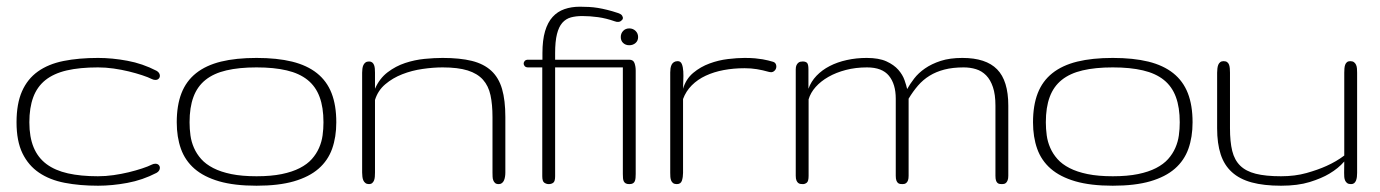

<svg xmlns="http://www.w3.org/2000/svg" viewBox="-20 -560 4197 584"><path d="M278.3 -355Q222.2 -355 182.6 -345.7Q143.1 -336.4 117.9 -316.2Q92.8 -295.9 81.1 -264.2Q69.3 -232.4 69.3 -188Q69.3 -143.1 82.3 -111.8Q95.2 -80.6 121.3 -61Q147.5 -41.5 186.5 -32.7Q225.6 -23.9 277.8 -23.9Q301.3 -23.9 325.4 -27.3Q349.6 -30.8 371.6 -36.1Q393.6 -41.5 412.1 -47.6Q430.7 -53.7 442.4 -59.6Q447.3 -62 452.6 -62Q459 -62 462.6 -58.3Q466.3 -54.7 466.3 -49.3Q466.3 -45.4 463.9 -41.3Q461.4 -37.1 456.1 -34.2Q413.6 -12.2 367.4 -3.7Q321.3 4.9 278.3 4.9Q222.7 4.9 177 -3.9Q131.3 -12.7 98.9 -34.7Q66.4 -56.6 48.3 -93.8Q30.3 -130.9 30.3 -188Q30.3 -244.6 46.9 -282.2Q63.5 -319.8 95.2 -342.5Q127 -365.2 173.1 -374.5Q219.2 -383.8 278.3 -383.8Q321.3 -383.8 367.4 -375.2Q413.6 -366.7 456.1 -344.7Q461.4 -341.8 463.9 -337.6Q466.3 -333.5 466.3 -329.6Q466.3 -324.2 462.6 -320.6Q459 -316.9 452.6 -316.9Q447.3 -316.9 442.4 -319.3Q430.7 -325.2 412.1 -331.3Q393.6 -337.4 371.6 -342.8Q349.6 -348.1 325.4 -351.6Q301.3 -355 277.8 -355Z M760.3 4.9Q692.9 4.9 646.5 -8.5Q600.1 -22 571.5 -46.9Q543 -71.8 530.3 -107.4Q517.6 -143.1 517.6 -188Q517.6 -239.7 532 -276.6Q546.4 -313.5 576.4 -337.4Q606.4 -361.3 652.1 -372.6Q697.8 -383.8 760.3 -383.8Q822.8 -383.8 868.4 -372.6Q914.1 -361.3 944.1 -337.4Q974.1 -313.5 988.5 -276.6Q1002.9 -239.7 1002.9 -188Q1002.9 -143.1 990.2 -107.4Q977.5 -71.8 949 -46.9Q920.4 -22 874 -8.5Q827.6 4.9 760.3 4.9ZM760.3 -23.9Q804.7 -23.9 836.9 -30.5Q869.1 -37.1 891.8 -48.8Q914.6 -60.5 928.5 -76.2Q942.4 -91.8 950.4 -110.1Q958.5 -128.4 961.2 -148.2Q963.9 -168 963.9 -188Q963.9 -233.4 952.1 -265.1Q940.4 -296.9 915.5 -316.9Q890.6 -336.9 852.1 -345.9Q813.5 -355 760.3 -355Q707 -355 668.5 -345.9Q629.9 -336.9 605 -316.9Q580.1 -296.9 568.4 -265.1Q556.6 -233.4 556.6 -188Q556.6 -168 559.3 -148.2Q562 -128.4 570.1 -110.1Q578.1 -91.8 592 -76.2Q606 -60.5 628.7 -48.8Q651.4 -37.1 683.6 -30.5Q715.8 -23.9 760.3 -23.9Z M1517.1 -35.2Q1517.1 -28.8 1516.1 -22.5Q1515.1 -16.1 1512.9 -11.2Q1510.7 -6.3 1506.8 -3.2Q1502.9 0 1497.1 0Q1489.7 0 1486.1 -3.2Q1482.4 -6.3 1480.5 -11.2Q1478.5 -16.1 1478.3 -22.5Q1478 -28.8 1478 -35.2V-204.1Q1478 -242.2 1471.9 -270.5Q1465.8 -298.8 1449 -317.6Q1432.1 -336.4 1402.6 -345.7Q1373 -355 1326.2 -355Q1297.9 -355 1265.4 -350.3Q1232.9 -345.7 1203.6 -334.2Q1174.3 -322.8 1151.9 -303.7Q1129.4 -284.7 1120.6 -255.9V-35.2Q1120.6 -28.8 1120.1 -22.5Q1119.6 -16.1 1117.7 -11.2Q1115.7 -6.3 1112.1 -3.2Q1108.4 0 1102.5 0Q1095.7 0 1091.6 -3.2Q1087.4 -6.3 1085.2 -11.2Q1083 -16.1 1082.3 -22.5Q1081.5 -28.8 1081.5 -35.2V-338.9Q1081.5 -344.7 1082.3 -350.8Q1083 -356.9 1085.2 -361.8Q1087.4 -366.7 1091.6 -369.9Q1095.7 -373 1102.5 -373Q1108.4 -373 1112.1 -370.1Q1115.7 -367.2 1117.7 -362.3Q1119.6 -357.4 1120.1 -351.3Q1120.6 -345.2 1120.6 -338.9V-290Q1134.3 -321.3 1158.9 -340.1Q1183.6 -358.9 1212.4 -368.4Q1241.2 -377.9 1271.2 -380.9Q1301.3 -383.8 1326.2 -383.8Q1378.9 -383.8 1415.3 -374.8Q1451.7 -365.7 1474.4 -344.7Q1497.1 -323.7 1507.1 -289.3Q1517.1 -254.9 1517.1 -204.1Z M1868.2 -447.3Q1868.2 -458.5 1875.5 -466.1Q1882.8 -473.6 1894 -473.6Q1905.3 -473.6 1913.1 -466.1Q1920.9 -458.5 1920.9 -447.3Q1920.9 -436 1913.1 -429.2Q1905.3 -422.4 1894 -422.4Q1882.8 -422.4 1875.5 -429.2Q1868.2 -436 1868.2 -447.3ZM1629.4 -355H1586.4Q1579.6 -355 1576.2 -358.6Q1572.8 -362.3 1572.8 -366.7Q1572.8 -371.1 1576.2 -374.8Q1579.6 -378.4 1586.4 -378.4H1629.9V-398.4Q1629.9 -438 1637.9 -465.1Q1646 -492.2 1660.9 -508.5Q1675.8 -524.9 1696.8 -532.2Q1717.8 -539.6 1744.1 -539.6Q1758.8 -539.6 1772 -538.8Q1785.2 -538.1 1798.6 -535.9Q1812 -533.7 1826.9 -530Q1841.8 -526.4 1859.4 -520.5Q1863.8 -519 1866.9 -517.3Q1870.1 -515.6 1872.1 -512.7Q1878.4 -502.9 1869.1 -496.6Q1866.7 -494.1 1861.6 -493.4Q1856.4 -492.7 1850.1 -495.1Q1823.7 -504.4 1799.1 -507.8Q1774.4 -511.2 1751 -511.2Q1731.9 -511.2 1716.6 -507.1Q1701.2 -502.9 1690.4 -490.7Q1679.7 -478.5 1674.1 -456.3Q1668.5 -434.1 1668.5 -398.4V-378.4H1894Q1906.2 -378.4 1909.9 -368.2Q1913.6 -357.9 1913.6 -345.2V-30.8Q1913.6 -24.4 1913.1 -18.8Q1912.6 -13.2 1910.9 -9Q1909.2 -4.9 1905.3 -2.4Q1901.4 0 1894 0Q1887.2 0 1883.3 -2.2Q1879.4 -4.4 1877.4 -8.3Q1875.5 -12.2 1875 -17.8Q1874.5 -23.4 1874.5 -30.8V-355H1668.5V-23.9Q1668.5 -8.3 1662.8 -4.2Q1657.2 0 1648.9 0Q1642.1 0 1635.7 -4.2Q1629.4 -8.3 1629.4 -23.9Z M2331.1 -372.1Q2337.9 -370.1 2340.1 -364.3Q2342.3 -358.4 2340.6 -352.5Q2338.9 -346.7 2333.3 -342.8Q2327.6 -338.9 2318.8 -341.3Q2299.8 -346.7 2282.2 -349.6Q2264.6 -352.5 2244.6 -352.5Q2211.4 -352.5 2181.4 -346.9Q2151.4 -341.3 2126.7 -329.8Q2102.1 -318.4 2084.2 -300.5Q2066.4 -282.7 2057.6 -258.8V-34.2Q2057.6 -21.5 2054.2 -10.7Q2050.8 0 2038.6 0Q2031.7 0 2027.6 -2.9Q2023.4 -5.9 2021.5 -10.7Q2019.5 -15.6 2019 -21.7Q2018.6 -27.8 2018.6 -34.2V-339.8Q2018.6 -346.2 2019.5 -352.3Q2020.5 -358.4 2022.9 -363.3Q2025.4 -368.2 2030 -371.1Q2034.7 -374 2041.5 -374Q2050.3 -374 2054 -365Q2057.6 -356 2058.3 -342.8Q2059.1 -329.6 2058.3 -315.2Q2057.6 -300.8 2057.6 -290Q2066.4 -319.8 2088.6 -338.4Q2110.8 -356.9 2138.2 -366.9Q2165.5 -377 2194.1 -380.4Q2222.7 -383.8 2244.6 -383.8Q2263.2 -383.8 2276.6 -382.6Q2290 -381.3 2299.8 -379.6Q2309.6 -377.9 2316.9 -376Q2324.2 -374 2331.1 -372.1Z M3007.8 -238.8Q3007.8 -272.5 3000.2 -294.9Q2992.7 -317.4 2979.5 -330.8Q2966.3 -344.2 2948.7 -349.6Q2931.2 -355 2911.1 -355Q2877.9 -355 2852.5 -348.4Q2827.1 -341.8 2807.4 -329.6Q2787.6 -317.4 2772.2 -299.6Q2756.8 -281.7 2743.7 -259.8V-25.4Q2743.7 -16.6 2741.9 -11.7Q2740.2 -6.8 2737.3 -4.2Q2734.4 -1.5 2731.2 -0.7Q2728 0 2725.1 0Q2721.7 0 2718 -0.5Q2714.4 -1 2711.4 -3.4Q2708.5 -5.9 2706.5 -11Q2704.6 -16.1 2704.6 -25.4V-259.8Q2704.6 -304.2 2683.8 -329.6Q2663.1 -355 2617.2 -355Q2582.5 -355 2552.7 -347.2Q2522.9 -339.4 2499.8 -326.2Q2476.6 -313 2460.9 -295.4Q2445.3 -277.8 2439.5 -257.8V-25.4Q2439.5 -8.3 2433.8 -4.2Q2428.2 0 2422.4 0Q2418.9 0 2415 -0.5Q2411.1 -1 2408 -3.4Q2404.8 -5.9 2402.6 -11Q2400.4 -16.1 2400.4 -25.4V-349.1Q2400.4 -356.9 2402.6 -361.6Q2404.8 -366.2 2408 -368.9Q2411.1 -371.6 2414.8 -372.3Q2418.5 -373 2421.9 -373Q2430.2 -373 2434.6 -368.9Q2439 -364.7 2439 -349.1V-290Q2446.8 -312 2463.6 -329.6Q2480.5 -347.2 2503.7 -359.1Q2526.9 -371.1 2555.7 -377.4Q2584.5 -383.8 2616.2 -383.8Q2653.3 -383.8 2676.3 -373.3Q2699.2 -362.8 2712.4 -347.7Q2725.6 -332.5 2731.2 -316.4Q2736.8 -300.3 2739.3 -289.1Q2747.6 -304.2 2760.5 -321Q2773.4 -337.9 2793.5 -351.8Q2813.5 -365.7 2841.3 -374.8Q2869.1 -383.8 2907.2 -383.8Q2979 -383.8 3012.9 -349.1Q3046.9 -314.5 3046.9 -238.8V-25.4Q3046.9 -16.6 3044.9 -11.7Q3043 -6.8 3040.3 -4.2Q3037.6 -1.5 3034.2 -0.7Q3030.8 0 3027.8 0Q3024.4 0 3020.8 -0.5Q3017.1 -1 3014.2 -3.4Q3011.2 -5.9 3009.5 -11Q3007.8 -16.1 3007.8 -25.4Z M3364.7 4.9Q3297.4 4.9 3251 -8.5Q3204.6 -22 3176 -46.9Q3147.5 -71.8 3134.8 -107.4Q3122.1 -143.1 3122.1 -188Q3122.1 -239.7 3136.5 -276.6Q3150.9 -313.5 3180.9 -337.4Q3210.9 -361.3 3256.6 -372.6Q3302.2 -383.8 3364.7 -383.8Q3427.2 -383.8 3472.9 -372.6Q3518.6 -361.3 3548.6 -337.4Q3578.6 -313.5 3593 -276.6Q3607.4 -239.7 3607.4 -188Q3607.4 -143.1 3594.7 -107.4Q3582 -71.8 3553.5 -46.9Q3524.9 -22 3478.5 -8.5Q3432.1 4.9 3364.7 4.9ZM3364.7 -23.9Q3409.2 -23.9 3441.4 -30.5Q3473.6 -37.1 3496.3 -48.8Q3519 -60.5 3533 -76.2Q3546.9 -91.8 3554.9 -110.1Q3563 -128.4 3565.7 -148.2Q3568.4 -168 3568.4 -188Q3568.4 -233.4 3556.6 -265.1Q3544.9 -296.9 3520 -316.9Q3495.1 -336.9 3456.5 -345.9Q3418 -355 3364.7 -355Q3311.5 -355 3272.9 -345.9Q3234.4 -336.9 3209.5 -316.9Q3184.6 -296.9 3172.9 -265.1Q3161.1 -233.4 3161.1 -188Q3161.1 -168 3163.8 -148.2Q3166.5 -128.4 3174.6 -110.1Q3182.6 -91.8 3196.5 -76.2Q3210.4 -60.5 3233.2 -48.8Q3255.9 -37.1 3288.1 -30.5Q3320.3 -23.9 3364.7 -23.9Z M4068.8 -68.8Q4050.8 -47.9 4023.4 -31.7Q4000 -17.6 3963.6 -6.3Q3927.2 4.9 3876.5 4.9Q3824.2 4.9 3787.4 -5.1Q3750.5 -15.1 3727.1 -36.4Q3703.6 -57.6 3692.9 -90.6Q3682.1 -123.5 3682.1 -169.9V-338.9Q3682.1 -345.2 3682.9 -351.6Q3683.6 -357.9 3685.5 -362.8Q3687.5 -367.7 3691.4 -370.8Q3695.3 -374 3701.7 -374Q3709 -374 3712.9 -370.8Q3716.8 -367.7 3718.5 -362.8Q3720.2 -357.9 3720.7 -351.6Q3721.2 -345.2 3721.2 -338.9V-169.9Q3721.2 -128.9 3728 -101.1Q3734.9 -73.2 3752.2 -56.2Q3769.5 -39.1 3799.6 -31.5Q3829.6 -23.9 3876.5 -23.9Q3918.9 -23.9 3953.9 -33.7Q3988.8 -43.5 4014.6 -55.2Q4044.9 -68.8 4068.8 -86.9V-338.9Q4068.8 -345.2 4069.3 -351.6Q4069.8 -357.9 4071.5 -362.8Q4073.2 -367.7 4076.9 -370.8Q4080.6 -374 4086.9 -374Q4094.2 -374 4098.4 -370.8Q4102.5 -367.7 4104.7 -362.8Q4106.9 -357.9 4107.4 -351.6Q4107.9 -345.2 4107.9 -338.9V-34.2Q4107.9 -27.8 4107.2 -21.7Q4106.4 -15.6 4104.5 -10.7Q4102.5 -5.9 4098.9 -2.9Q4095.2 0 4089.4 0Q4082 0 4077.9 -2.9Q4073.7 -5.9 4071.5 -10.7Q4069.3 -15.6 4068.8 -21.7Q4068.4 -27.8 4068.4 -34.2Z"/></svg>

Font: Gruppo
Style: Regular
Weight: 400
Foundry: Vernon Adams
Version: Version 1.000